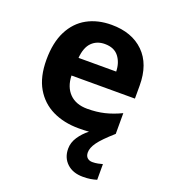

<svg xmlns="http://www.w3.org/2000/svg" viewBox="-144 -659 879 1001"><g transform="rotate(20 295.5 -158.0)"><path d="M413 111Q413 131 424 141Q435 151 452 151Q468 151 483 148Q498 145 508 142V229Q492 234 474 237Q456 240 432 240Q376 240 343 209Q310 178 310 128Q310 94 330.5 63Q351 32 382 8Q356 10 325 10Q243 10 180 -20.5Q117 -51 81 -112.5Q45 -174 45 -269Q45 -364 77.5 -428Q110 -492 168 -524Q226 -556 303 -556Q416 -556 482 -491.5Q548 -427 548 -308V-236H196Q198 -173 233.5 -137Q269 -101 332 -101Q384 -101 427.5 -111.5Q471 -122 517 -144V-29Q457 24 435 55Q413 86 413 111ZM304 -450Q260 -450 232 -422Q204 -394 199 -335H408Q407 -384 381.5 -417Q356 -450 304 -450Z"/></g></svg>

Font: Noto Sans
Style: Bold
Weight: 700
Designer: Monotype Design Team
Foundry: Monotype Imaging Inc.
Version: Version 2.000;GOOG;noto-source:20170915:90ef993387c0; ttfaut